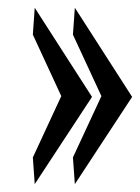

<svg xmlns="http://www.w3.org/2000/svg" viewBox="-20 -468 358 491"><path d="M317.9 -220.2 171.4 2.9 166.5 -65.4 239.3 -222.2 166.5 -379.4 171.4 -448.2ZM215.3 -220.2 68.8 2.9 64 -65.4 136.7 -222.2 64 -379.4 68.8 -448.2Z"/></svg>

Font: Meera
Style: Regular
Weight: 400
Designer: Hussain KH and Suresh P for Swathanthra Malayalam Computing (SMC)
Version: Version 7.0.0+20221109